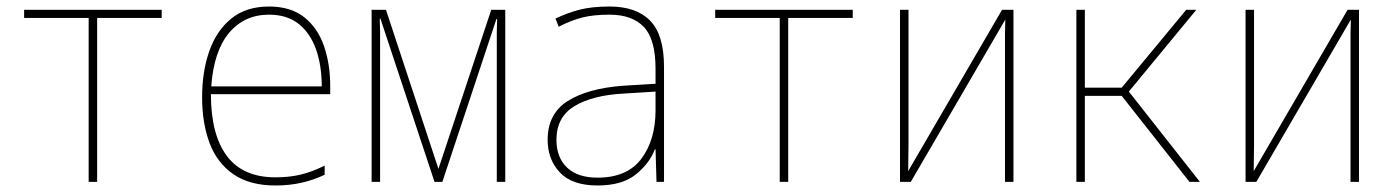

<svg xmlns="http://www.w3.org/2000/svg" viewBox="-20 -558 4280 589"><path d="M252 0V-503H54V-528H476V-503H278V0Z M825 11Q746 11 696 -23.5Q646 -58 623 -119Q600 -180 600 -260Q600 -338 622 -401Q644 -464 689.5 -501Q735 -538 805 -538Q872 -538 913.5 -505Q955 -472 974 -416.5Q993 -361 993 -295V-269H627Q627 -145 676 -79.5Q725 -14 825 -14Q868 -14 903 -22.5Q938 -31 976 -50V-22Q943 -6 905.5 2.5Q868 11 825 11ZM628 -293H967Q967 -357 949.5 -406.5Q932 -456 896.5 -484.5Q861 -513 805 -513Q730 -513 683 -457.5Q636 -402 628 -293Z M1120 0V-528H1164L1325 -40L1487 -528H1530V0H1504V-421Q1504 -442 1504 -460Q1504 -478 1505 -500H1503L1337 0H1313L1147 -501H1145Q1146 -479 1146 -460.5Q1146 -442 1146 -418V0Z M1813 11Q1735 11 1697.5 -29Q1660 -69 1660 -129Q1660 -209 1721.5 -248Q1783 -287 1892 -295L1991 -301V-347Q1991 -438 1955 -475.5Q1919 -513 1850 -513Q1801 -513 1767 -504.5Q1733 -496 1694 -476L1684 -501Q1719 -518 1757 -528Q1795 -538 1850 -538Q1932 -538 1974.5 -494.5Q2017 -451 2017 -353V0H1994L1991 -100H1989Q1972 -56 1930 -22.5Q1888 11 1813 11ZM1813 -13Q1904 -13 1947.5 -71Q1991 -129 1991 -220V-277L1894 -271Q1798 -266 1742.5 -232.5Q1687 -199 1687 -129Q1687 -75 1719.5 -44Q1752 -13 1813 -13Z M2372 0V-503H2174V-528H2596V-503H2398V0Z M2741 0V-528H2767V-114Q2767 -90 2766.5 -72.5Q2766 -55 2766 -33L3054 -528H3089V0H3063V-414Q3063 -437 3063 -455.5Q3063 -474 3064 -498L2774 0Z M3282 0V-528H3308V-289H3421L3619 -528H3650L3443 -277L3661 0H3629L3421 -264H3308V0Z M3801 0V-528H3827V-114Q3827 -90 3826.5 -72.5Q3826 -55 3826 -33L4114 -528H4149V0H4123V-414Q4123 -437 4123 -455.5Q4123 -474 4124 -498L3834 0Z"/></svg>

Font: Noto Sans Mono Condensed Thin
Style: Regular
Weight: 100
Width: 3
Designer: Monotype Design Team
Foundry: Monotype Imaging Inc.
Version: Version 2.014; ttfautohint (v1.8.4.7-5d5b)